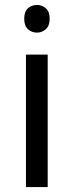

<svg xmlns="http://www.w3.org/2000/svg" viewBox="-20 -757 298 777"><path d="M173 -536V0H85V-536ZM130 -737Q150 -737 165.5 -723.5Q181 -710 181 -681Q181 -653 165.5 -639Q150 -625 130 -625Q108 -625 93 -639Q78 -653 78 -681Q78 -710 93 -723.5Q108 -737 130 -737Z"/></svg>

Font: ltelugu85
Style: Book
Weight: 400
Designer: Jelle Bosma - Monotype Design Team
Foundry: Monotype Imaging Inc.
Version: Version 2.003